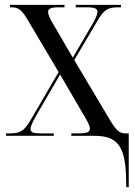

<svg xmlns="http://www.w3.org/2000/svg" viewBox="-20 -556 551 786"><path d="M496 171 497 210H507V-10H494C471 -10 458 -19 433 -60L284 -310L380 -473C406 -517 423 -526 463 -526H475V-536H290V-526H336C370 -526 379 -520 379 -507C379 -496 370 -476 353 -448L278 -320L201 -452C185 -478 177 -496 177 -507C177 -520 187 -526 221 -526H244V-536H21V-526H26C55 -526 68 -517 92 -477L220 -261L105 -64C79 -19 61 -10 21 -10H5V0H200V-10H146C115 -10 105 -14 105 -29C105 -40 114 -57 130 -86L226 -251L318 -93C337 -62 348 -42 348 -30C348 -16 338 -10 301 -10H272V0H366C460 0 493 41 496 171Z"/></svg>

Font: Noto Serif Display Condensed
Style: Regular
Weight: 400
Width: 3
Designer: Monotype Design Team
Foundry: Monotype Imaging Inc.
Version: Version 2.009